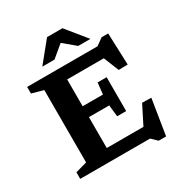

<svg xmlns="http://www.w3.org/2000/svg" viewBox="-216 -1069 1189 1262"><g transform="rotate(-30 379.0 -438.0)"><path d="M532.5 -492V-363.5V-235H464L454.5 -323H216V-405.5H454.5L464 -492ZM694 -495 625 -493.5 558.5 -659 609 -609H216V-698H582.5L635 -736H685ZM554 -39.5 650.5 -230 719.5 -228.5 676.5 40.5H620L578 0H216V-88.5H598ZM48 0V-50L135.5 -74.5V-623.5L48 -648V-698H300.5V0ZM368 -851.5H399L293.5 -763.5H201L325 -916H442L566 -763.5H473.5Z"/></g></svg>

Font: Newsreader 9pt SemiBold
Style: Regular
Weight: 600
Designer: Hugues Gentile
Foundry: Production Type
Version: Version 1.003